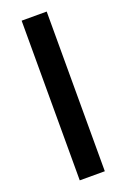

<svg xmlns="http://www.w3.org/2000/svg" viewBox="-144 -787 549 835"><g transform="rotate(-20 130.5 -369.5)"><path d="M73 -739H189V0H73Z"/></g></svg>

Font: Involve SemiBold
Style: Regular
Weight: 600
Designer: Stefan Peev
Foundry: Context Ltd.
Version: Version 1.001